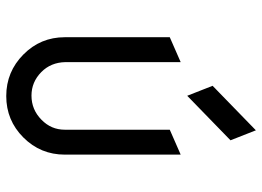

<svg xmlns="http://www.w3.org/2000/svg" viewBox="-130 -456 823 602"><g transform="rotate(-90 281.0 -155.5)"><path d="M141.6 156.2 281.2 20.5 312.5 100.1 172.9 235.8ZM281.7 -467.8Q237.8 -467.8 206.1 -436.5Q174.8 -406.2 174.8 -363.3Q174.8 -362.3 174.8 -361.8V-34.2L96.7 0V-363.3Q96.7 -439.5 150.4 -493.2Q204.1 -546.9 280.3 -546.9Q356.4 -546.9 410.6 -493.2Q464.8 -439.5 464.8 -363.3V-34.2L386.7 0V-361.8Q385.7 -407.2 355.5 -437Q324.2 -467.8 281.7 -467.8Z"/></g></svg>

Font: NovaMono
Style: Regular
Weight: 400
Monospace: yes
Version: Version 1.2